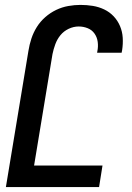

<svg xmlns="http://www.w3.org/2000/svg" viewBox="-20 -763 540 783"><path d="M4 0 96 -556Q100 -581 108 -605.5Q116 -630 130 -652.5Q144 -675 164.5 -693Q185 -711 209 -722.5Q233 -734 258.5 -738.5Q284 -743 308 -743Q334 -743 358.5 -739Q383 -735 405 -724.5Q427 -714 443.5 -696.5Q460 -679 469.5 -656.5Q479 -634 480.5 -609Q482 -584 478 -558L476 -548H376L377 -554Q381 -573 378.5 -592Q376 -611 365.5 -626Q355 -641 337.5 -648Q320 -655 301 -655Q280 -655 260 -645.5Q240 -636 226.5 -619.5Q213 -603 205.5 -582.5Q198 -562 194 -542L119 -88H398L384 0Z"/></svg>

Font: Iosevka Semibold
Style: Italic
Weight: 600
Italic angle: -9°
Monospace: yes
Designer: Belleve Invis
Foundry: Belleve Invis
Version: Version 32.5.0; ttfautohint (v1.8.4)